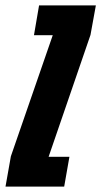

<svg xmlns="http://www.w3.org/2000/svg" viewBox="-64 -695 376 715"><path d="M-43.5 0H175L194.5 -111H117L273 -565L293 -675H81.5L62.5 -564H132.5L-23.5 -113Z"/></svg>

Font: Anybody UltraCondensed ExtraBold
Style: Italic
Weight: 800
Width: 1
Italic angle: -10°
Version: Version 1.113;gftools[0.9.25]